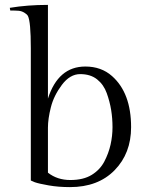

<svg xmlns="http://www.w3.org/2000/svg" viewBox="-20 -755 596 785"><path d="M329 -483Q394 -483 438 -444Q516 -375 516 -235Q516 -128 448.5 -59Q381 10 266 10Q219 10 179 3Q139 -4 122 -10L106 -17V-558Q106 -667 94 -690Q90 -697 79 -703.5Q68 -710 56 -711Q44 -712 22 -712L20 -723Q92 -735 176 -735V-352Q218 -483 329 -483ZM176 -49Q214 -19 267.5 -19Q321 -19 355 -40Q389 -61 406.5 -94.5Q424 -128 432 -163.5Q440 -199 440 -235Q440 -271 434.5 -305Q429 -339 416.5 -374Q404 -409 377 -430.5Q350 -452 308 -452Q266 -452 233 -408Q200 -364 188 -316.5Q176 -269 176 -233Z"/></svg>

Font: Gilda Display
Style: Regular
Weight: 400
Designer: Eduardo Rodriguez Tunni
Foundry: Eduardo Rodriguez Tunni
Version: Version 1.001